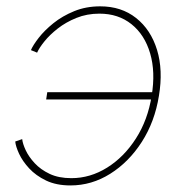

<svg xmlns="http://www.w3.org/2000/svg" viewBox="-20 -563 562 591"><path d="M196.8 7.8Q153.3 7.8 121.8 -7.3Q90.3 -22.5 69.8 -44.7Q49.3 -66.9 38.8 -89.6Q28.3 -112.3 26.9 -127.4L48.3 -134.8Q49.8 -120.6 59.1 -100.6Q68.4 -80.6 86.7 -60.8Q105 -41 132.8 -27.8Q160.6 -14.6 199.7 -14.6Q257.8 -14.6 309.8 -47.1Q361.8 -79.6 398.4 -136.7Q435.1 -193.8 446.8 -268.1Q459 -341.8 442.1 -398.9Q425.3 -456.1 384.8 -488.5Q344.2 -521 286.1 -521Q247.6 -521 215.1 -507.8Q182.6 -494.6 157.7 -475.1Q132.8 -455.6 116.7 -435.5Q100.6 -415.5 94.2 -400.9L75.2 -408.7Q81.5 -423.8 99.1 -446.5Q116.7 -469.2 144.3 -491.5Q171.9 -513.7 208.3 -528.6Q244.6 -543.5 288.6 -543.5Q353.5 -543.5 398.9 -507.6Q444.3 -471.7 463.4 -409.4Q482.4 -347.2 469.2 -268.1Q456.5 -188.5 416.5 -126.2Q376.5 -64 319.3 -28.1Q262.2 7.8 196.8 7.8ZM453.1 -256.8H122.1L125.5 -279.3H456.5Z"/></svg>

Font: Inter 20pt Thin
Style: Italic
Weight: 250
Italic angle: -9.3988°
Version: Version 4.001;git-66647c0bb